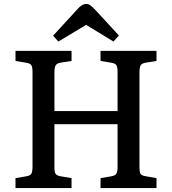

<svg xmlns="http://www.w3.org/2000/svg" viewBox="-20 -960 878 980"><path d="M277.8 -748 251 -777.8 377 -915Q398.9 -939.9 419.9 -939.9Q430.7 -939.9 439.9 -933.8Q449.2 -927.7 465.8 -910.2L586.9 -778.8L559.1 -748L419.9 -833ZM59.1 0V-50.8L113.8 -60.1Q134.8 -63.5 140.4 -74Q146 -84.5 146 -110.8V-590.8Q146 -617.7 140.1 -627.2Q134.3 -636.7 111.8 -640.1L59.1 -648.9V-700.2H345.2V-648.9L289.1 -640.1Q269.5 -636.7 263.7 -625.7Q257.8 -614.7 257.8 -588.9V-393.1H580.1V-591.8Q580.1 -617.2 574.2 -627Q568.4 -636.7 546.9 -640.1L493.2 -648.9V-700.2H778.8V-648.9L724.1 -640.1Q703.1 -636.7 697.5 -626Q691.9 -615.2 691.9 -588.9V-108.9Q691.9 -81.5 697.5 -72.5Q703.1 -63.5 726.1 -60.1L778.8 -50.8V0H493.2V-50.8L547.9 -60.1Q568.4 -63.5 574.2 -74.2Q580.1 -85 580.1 -109.9V-326.2H257.8V-106.9Q257.8 -82.5 263.7 -73Q269.5 -63.5 290 -60.1L345.2 -50.8V0Z"/></svg>

Font: Literata Book Medium
Style: Regular
Weight: 500
Designer: Latin by Veronika Burian and Jose Scaglione. Greek by Irene Vlachou. Cyrillic by Vera Evstafieva
Foundry: TypeTogether
Version: Version 2.003;PS 002.003;hotconv 1.0.88;makeotf.lib2.5.64775